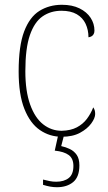

<svg xmlns="http://www.w3.org/2000/svg" viewBox="-20 -562 451 803"><path d="M238 10Q188 10 147 -18Q106 -46 82 -106.5Q58 -167 58 -263Q58 -370 81 -430.5Q104 -491 145 -516.5Q186 -542 239 -542Q282 -542 312.5 -527Q343 -512 359 -487.5Q375 -463 375 -434Q375 -425 371.5 -419Q368 -413 362.5 -410Q357 -407 350 -406Q350 -437 338 -462.5Q326 -488 301 -502.5Q276 -517 237 -517Q192 -517 158 -493.5Q124 -470 105 -415Q86 -360 86 -264Q86 -181 106 -125Q126 -69 160.5 -42Q195 -15 238 -15Q276 -16 301.5 -29.5Q327 -43 343.5 -65Q360 -87 370 -113Q374 -107 376 -101Q378 -95 378 -85Q378 -68 361.5 -45.5Q345 -23 314.5 -6.5Q284 10 238 10ZM218 221Q204 221 190 218.5Q176 216 160 211V189Q176 193 188.5 195.5Q201 198 215 198Q248 198 267.5 182.5Q287 167 287 132Q287 101 267.5 86.5Q248 72 209 68L226 -9H251L236 49Q255 53 272.5 61.5Q290 70 301 86Q312 102 312 130Q312 178 286 199.5Q260 221 218 221Z"/></svg>

Font: Noto Serif Khmer SemiCondensed Thin
Style: Regular
Weight: 250
Width: 4
Designer: Danh Hong and the Monotype Design Team
Foundry: Monotype Imaging Inc.
Version: Version 2.004